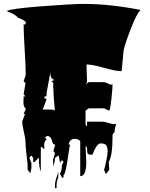

<svg xmlns="http://www.w3.org/2000/svg" viewBox="-20 -756 774 992"><path d="M290.5 138.7Q299.8 127.4 299.8 96.7L308.1 81.1L299.8 70.8L290.5 85.4L283.2 46.9L264.2 59.6Q264.2 77.1 255.9 104L253.9 70.8L264.2 35.6L255.9 24.9L264.6 -6.3L264.2 -9.3Q253.4 -9.3 250 -24.4Q243.7 -53.7 223.1 -53.7L210 -43.5Q210 -41.5 212.6 -41.5Q215.3 -41.5 217.3 -43.5L220.2 -31.7H216.3Q208 -19.5 208 -6.8Q208 5.9 210 13.7Q204.1 13.7 201.2 8.5Q198.2 3.4 190.9 3.4V130.4Q180.7 107.9 180.7 57.6L158.7 81.1H151.4V59.6L141.6 47.4L131.8 59.6L143.6 90.8L141.6 91.8L142.6 102.1Q142.6 120.6 136.2 139.6L121.1 117.7Q123 117.7 123 105.2Q123 92.8 117.4 46.6Q111.8 0.5 111.8 -19.3Q111.8 -39.1 103.3 -75Q94.7 -110.8 94.7 -128.4Q94.7 -130.4 109.4 -167H102.1L113.8 -193.4Q101.1 -205.1 101.1 -224.6L102.1 -257.8H111.8L102.1 -269L111.8 -325.7L102.1 -336.9Q112.8 -365.7 112.8 -371.1Q112.8 -414.1 107.4 -500.5Q102.1 -586.9 102.1 -630.4Q105 -628.9 106.7 -628.9Q108.4 -628.9 111.1 -632.1Q113.8 -635.3 113.8 -638.7Q113.8 -645 96.4 -654.3Q79.1 -663.6 68.8 -665H73.2Q56.6 -683.6 14.6 -698.7Q31.7 -710.9 192.6 -723.4Q353.5 -735.8 413.1 -735.8Q547.9 -735.8 706.5 -704.6Q686.5 -687 655.3 -606Q624 -524.9 617.2 -488.3L618.2 -489.3L608.4 -388.2Q579.1 -388.2 517.8 -405.5Q456.5 -422.9 426.8 -422.9L429.7 -331.5L421.9 -320.3L438.5 -331.5H517.6Q523.9 -331.5 535.9 -325.2Q547.9 -318.8 553.2 -318.8Q558.6 -318.8 561.5 -320.3Q561.5 -297.9 555.7 -244.9Q549.8 -191.9 544.4 -184.1L517.6 -196.3H438.5L421.9 -184.1V-116.2Q424.8 -104.5 426.5 -104.5Q428.2 -104.5 429.7 -106V-127.4H509.8Q519.5 -127.4 539.3 -121.1Q559.1 -114.7 567.4 -114.7Q575.7 -114.7 580.1 -116.2Q571.8 -89.4 571.8 -71.3H568.4L561.5 -59.6Q561.5 -57.1 561.5 -51.8Q561.5 47.9 542 80.6L544.4 121.1L526.9 143.6L517.6 121.1Q520 116.7 528.1 79.6Q536.1 42.5 536.1 25.1Q536.1 7.8 530 -3.7Q523.9 -15.1 500 -15.1Q479.5 -15.1 457.5 43.5Q437 43.5 433.3 38.1Q429.7 32.7 429.7 7.8L421.9 -2.9L425.8 80.6Q425.8 154.3 394.5 154.3V-26.9Q384.3 -38.6 367.2 -38.6Q340.3 -38.6 334.5 -9.3H342.8Q338.4 2 333 43Q318.4 148.4 308.1 148.4Q308.6 148.9 308.6 155.8Q308.6 162.6 303.2 162.6Q301.8 162.6 300.8 161.6L290.5 143.6ZM255.9 -348.6 252 -347.7Q247.6 -347.7 243.2 -359.9Q238.8 -372.1 238.8 -383.8Q238.3 -363.3 229.2 -322Q220.2 -280.8 220.2 -257.8L210 -258.3V-246.6H220.2Q220.2 -239.7 210.7 -216.3Q201.2 -192.9 200.2 -189.9H237.8Q260.3 -189.9 263.7 -184.1Q255.9 -262.2 255.9 -291.5H257.8Q254.9 -293 254.9 -307.9Q254.9 -322.8 255.9 -325.7L245.6 -336.9L255.9 -339.8ZM281.2 160.6Q270 183.1 272.5 216.3H264.2V194.8Q264.2 184.1 272 161.1Q279.8 138.2 281.2 129.4ZM255.9 -6.8V-9.3H256.8Q255.9 -9.3 255.9 -6.8Z"/></svg>

Font: Butcherman
Style: Regular
Weight: 400
Version: Version 001.004